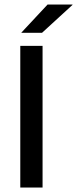

<svg xmlns="http://www.w3.org/2000/svg" viewBox="-20 -846 347 866"><path d="M172 0H71.5V-639H172ZM194.5 -825.5H307V-824L169.5 -698H76.5V-699Z"/></svg>

Font: Anek Bangla Medium Medium
Style: Regular
Weight: 500
Version: Version 1.003